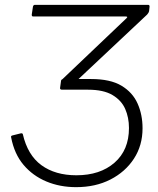

<svg xmlns="http://www.w3.org/2000/svg" viewBox="-20 -762 650 792"><path d="M294 10Q227 10 171 -13.5Q115 -37 77 -82Q39 -127 26 -195Q24 -201 30 -203L66 -212Q72 -213 74 -209Q94 -122 151 -80.5Q208 -39 295 -39Q393 -39 452.5 -91Q512 -143 512 -234Q512 -277 496.5 -312.5Q481 -348 444 -370Q407 -392 343 -392H236Q226 -392 228 -401L232 -430Q234 -436 243 -436H356Q435 -436 481 -408.5Q527 -381 547.5 -335Q568 -289 568 -233Q568 -162 532.5 -107.5Q497 -53 435.5 -21.5Q374 10 294 10ZM289 -422 234 -432 502 -687Q506 -691 504.5 -692.5Q503 -694 498 -694H118Q113 -694 112 -696Q111 -698 111 -702L116 -735Q118 -742 124 -742H591Q597 -742 597 -735L595 -716Q594 -712 592.5 -709.5Q591 -707 587 -702Z"/></svg>

Font: Libre Franklin ExtraLight
Style: Italic
Weight: 250
Italic angle: -8°
Designer: Pablo Impallari, Rodrigo Fuenzalida, Nhung Nguyen
Foundry: Impallari Type
Version: Version 3.000